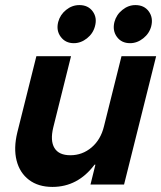

<svg xmlns="http://www.w3.org/2000/svg" viewBox="-20 -719 628 748"><path d="M184.2 9.2Q129.2 9.2 92.9 -18.3Q56.7 -45.8 44.6 -93.8Q32.5 -141.7 47.5 -203.3L121.7 -500H256.7L187.5 -222.5Q175 -170.8 192.1 -142.5Q209.2 -114.2 254.2 -114.2Q300.8 -114.2 336.7 -144.6Q372.5 -175 385 -226.7L453.3 -500H588.3L463.3 0H332.5L351.7 -77.5H348.3Q283.3 9.2 184.2 9.2ZM486.7 -550.8Q453.3 -550.8 435.4 -575.4Q417.5 -600 425.8 -633.3Q433.3 -661.7 456.7 -680.4Q480 -699.2 507.5 -699.2Q541.7 -699.2 559.6 -674.6Q577.5 -650 569.2 -616.7Q561.7 -588.3 537.9 -569.6Q514.2 -550.8 486.7 -550.8ZM267.5 -550.8Q235 -550.8 216.7 -575.4Q198.3 -600 206.7 -633.3Q214.2 -661.7 237.5 -680.4Q260.8 -699.2 289.2 -699.2Q323.3 -699.2 341.2 -674.6Q359.2 -650 350 -616.7Q342.5 -588.3 318.8 -569.6Q295 -550.8 267.5 -550.8Z"/></svg>

Font: Funnel Sans
Style: Bold Italic
Weight: 700
Italic angle: -14.036°
Designer: NORD ID, Kristian Moeller
Foundry: Dicotype
Version: Version 1.000